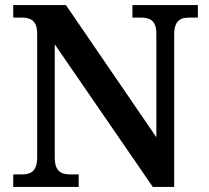

<svg xmlns="http://www.w3.org/2000/svg" viewBox="-20 -734 819 754"><path d="M32 0H289V-49H258C224 -49 195 -57 195 -116V-560L580 0H664V-598C664 -657 692 -665 726 -665H757V-714H500V-665H531C565 -665 594 -657 594 -602V-195L239 -714H32V-665H63C96 -665 126 -657 126 -602V-116C126 -57 97 -49 63 -49H32Z"/></svg>

Font: Noto Serif Tamil SemiBold
Style: Italic
Weight: 600
Italic angle: -12°
Designer: Indian Type Foundry, Tom Grace, and the Monotype Design Team
Foundry: Monotype Imaging Inc.
Version: Version 2.003